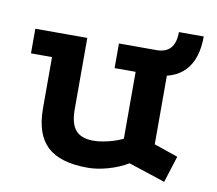

<svg xmlns="http://www.w3.org/2000/svg" viewBox="-66 -603 793 701"><g transform="rotate(10 331.0 -253.0)"><path d="M448.8 -23.8Q415.2 -3.8 375.1 7.5Q335 18.8 300.2 18.8Q197.8 18.8 150.1 -26Q102.5 -70.8 102.5 -166.8V-356.5H24.5V-447.8H217.2V-183.5Q217.2 -130 237.9 -106Q258.5 -82 304.5 -82Q326.8 -82 357.4 -89.2Q388 -96.5 412.5 -108.5V-356.5H334.5V-447.8H527.2V-108L616 -77.5L584.8 21ZM474 -356.5V-447.8Q543 -447.8 543 -526.8H635Q635 -442.5 594.1 -399.5Q553.2 -356.5 474 -356.5Z"/></g></svg>

Font: Podkova VF Beta
Style: Regular
Weight: 400
Designer: Ilya Yudin
Foundry: Cyreal (www.cyreal.org)
Version: Version 2.100